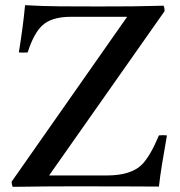

<svg xmlns="http://www.w3.org/2000/svg" viewBox="-20 -722 696 743"><path d="M617 -679 170 -43H393Q488 -43 530 -86Q562 -119 595 -198Q611 -200 626 -198Q615 -136 607 -86.5Q599 -37 595 0Q580 0 502.5 -0.5Q425 -1 276 -1Q197 -1 151 -0.5Q105 0 78 0.5Q51 1 29 1Q25 -8 25 -19L472 -657H254Q178 -657 142 -622Q110 -591 87 -519Q71 -518 53 -519Q61 -569 67 -614Q73 -659 77 -702Q142 -698 212.5 -697.5Q283 -697 362 -697Q443 -697 491.5 -697.5Q540 -698 568 -699Q596 -700 613 -700Q615 -696 616 -690.5Q617 -685 617 -679Z"/></svg>

Font: Tiro Devanagari Sanskrit
Style: Regular
Weight: 400
Designer: Devanagari: John Hudson & Fiona Ross. Latin: John Hudson.
Foundry: Tiro Typeworks Ltd.
Version: Version 1.52